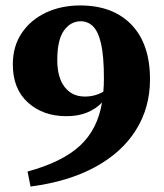

<svg xmlns="http://www.w3.org/2000/svg" viewBox="-20 -667 600 704"><path d="M190 -447Q190 -383 217 -348Q244 -313 291 -313Q329 -313 359 -331Q360 -343 360.5 -355Q361 -367 361 -380Q361 -462 350.5 -507Q340 -552 321 -570.5Q302 -589 276 -589Q239 -589 214.5 -555Q190 -521 190 -447ZM92 17 81 -38Q209 -73 273.5 -133Q338 -193 354 -291Q332 -268 299.5 -254.5Q267 -241 223 -241Q138 -241 82.5 -291Q27 -341 27 -431Q27 -497 59.5 -545.5Q92 -594 148 -620.5Q204 -647 274 -647Q394 -647 462 -576.5Q530 -506 530 -376Q530 -272 478 -189.5Q426 -107 328 -54Q230 -1 92 17Z"/></svg>

Font: Source Serif 4 SmText
Style: Bold
Weight: 700
Designer: Frank Grießhammer
Foundry: Adobe
Version: Version 4.005;hotconv 1.1.0;makeotfexe 2.6.0